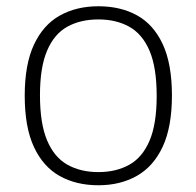

<svg xmlns="http://www.w3.org/2000/svg" viewBox="-20 -568 612 598"><path d="M286.5 9Q217.5 9 166 -19.8Q114.5 -48.5 85.8 -110Q57 -171.5 57 -270Q57 -367.5 85.8 -429Q114.5 -490.5 166.2 -519.5Q218 -548.5 286.5 -548.5Q355.5 -548.5 406.8 -520.2Q458 -492 486.8 -430.5Q515.5 -369 515.5 -270.5Q515.5 -173 486.8 -111.2Q458 -49.5 406.2 -20.2Q354.5 9 286.5 9ZM286.5 -32Q341.5 -32 382.5 -54.8Q423.5 -77.5 445.8 -129.8Q468 -182 468 -269Q468 -357.5 445.8 -409.8Q423.5 -462 382.5 -484.8Q341.5 -507.5 286.5 -507.5Q231 -507.5 190 -485Q149 -462.5 126.8 -410.5Q104.5 -358.5 104.5 -271.5Q104.5 -183 126.8 -130.5Q149 -78 190 -55Q231 -32 286.5 -32Z"/></svg>

Font: Encode Sans SemiExpanded ExtraLight
Style: Regular
Weight: 250
Width: 6
Designer: Multiple Designers
Foundry: Impallari Type
Version: Version 3.002